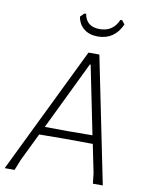

<svg xmlns="http://www.w3.org/2000/svg" viewBox="-102 -891 729 956"><g transform="rotate(10 262.5 -413.5)"><path d="M437 -827 452 -808Q415 -726 331 -726Q289 -726 261.5 -747.5Q234 -769 227 -808L246 -827H255Q266 -764 334 -764Q402 -764 428 -827ZM355 -639 485 0H435L429 -53L400 -195L258 -196L129 -195L61 -55L39 0H-11L300 -639ZM317 -582 150 -237 268 -236 391 -237 321 -582Z"/></g></svg>

Font: Alegreya Sans SC Light
Style: Italic
Weight: 300
Italic angle: -7°
Designer: Juan Pablo del Peral
Foundry: Huerta Tipografica
Version: Version 2.007